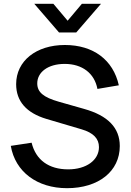

<svg xmlns="http://www.w3.org/2000/svg" viewBox="-20 -970 684 1005"><path d="M159.5 -950 289 -800H379L508.5 -950H408.5L334 -861.5L259.5 -950ZM331 15C496 15 607 -73.5 607 -205.5C607 -301 545 -365 420 -400L288 -437.5C207.5 -460.5 175 -487.5 175 -533.5C175 -592 231 -635.5 318.5 -635.5C410.5 -635.5 474.5 -586.5 490 -504.5L602 -523.5C572.5 -656.5 468.5 -734.5 319.5 -734.5C170 -734.5 64.5 -651.5 64.5 -529.5C64.5 -440 118 -379 223 -347.5L407.5 -293C468.5 -275 498 -244.5 498 -200C498 -131.5 431.5 -83.5 337 -83.5C235.5 -83.5 167.5 -132.5 145.5 -223L36.5 -206.5C59.5 -71 174 15 331 15Z"/></svg>

Font: Vela Sans SemBd
Style: Regular
Weight: 600
Designer: Principal design: Mikhail Sharanda - project Manrope.
Design modification: Ravid Balaliev
Foundry: Mikhail Sharanda
Version: Version 1.001